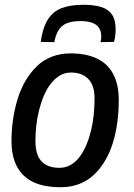

<svg xmlns="http://www.w3.org/2000/svg" viewBox="-20 -772 560 802"><path d="M233 10Q165 10 120 -11Q75 -32 51.5 -75Q28 -118 28 -184Q28 -229 34.5 -273Q41 -317 53.5 -358Q66 -399 86 -433.5Q106 -468 133 -494.5Q160 -521 196 -535Q232 -549 275 -549Q339 -549 384 -528Q429 -507 452.5 -463.5Q476 -420 476 -353Q476 -306 470 -261Q464 -216 451.5 -175.5Q439 -135 419 -101Q399 -67 372.5 -42Q346 -17 311 -3.5Q276 10 233 10ZM228 -71Q254 -71 275 -83Q296 -95 312 -116Q328 -137 340 -165Q352 -193 360 -225.5Q368 -258 371.5 -292.5Q375 -327 375 -361Q375 -416 348.5 -442.5Q322 -469 277 -469Q251 -469 230 -456.5Q209 -444 192 -422Q175 -400 163 -371.5Q151 -343 143 -311Q135 -279 131.5 -246.5Q128 -214 128 -184Q128 -125 153.5 -98Q179 -71 228 -71ZM328 -752Q372 -752 402 -743Q432 -734 447.5 -711.5Q463 -689 463 -650Q463 -636 461.5 -623Q460 -610 456 -597L400 -596Q402 -604 402.5 -610Q403 -616 403 -623Q402 -645 391.5 -658.5Q381 -672 361.5 -678Q342 -684 317 -684Q280 -684 258 -674.5Q236 -665 224 -645Q212 -625 207 -596L150 -597Q158 -656 180 -690.5Q202 -725 238.5 -738.5Q275 -752 328 -752Z"/></svg>

Font: Georama ExtraCondensed Thin Medium
Style: Italic
Weight: 500
Italic angle: -9°
Version: Version 1.001